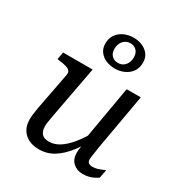

<svg xmlns="http://www.w3.org/2000/svg" viewBox="-181 -897 977 1036"><g transform="rotate(30 308.0 -379.0)"><path d="M186 -187Q182 -162 179 -145Q176 -128 176 -116Q176 -97 182 -82.5Q188 -68 201 -60.5Q214 -53 236 -53Q268 -53 299 -72Q330 -91 361.5 -129Q393 -167 425 -224L449 -199Q415 -136 379 -89Q343 -42 301.5 -16Q260 10 209 10Q153 10 119.5 -21Q86 -52 86 -107Q86 -121 88.5 -140Q91 -159 95 -183L139 -413Q142 -429 134.5 -438Q127 -447 110.5 -452Q94 -457 69 -460L54 -462L62 -508H246ZM485 -161Q482 -140 479.5 -124.5Q477 -109 475.5 -98Q474 -87 474 -80Q474 -67 482 -60Q490 -53 506 -53Q529 -53 551 -62Q573 -71 581 -74L571 -22Q561 -15 547 -8Q533 -1 516.5 3Q500 7 480 7Q444 7 420 -15Q396 -37 396 -77Q396 -86 397 -95.5Q398 -105 400 -116Q402 -127 405 -141L395 -144L458 -508H546ZM353 -733Q335 -733 321 -724Q307 -715 299.5 -699.5Q292 -684 292 -664Q292 -637 307 -622Q322 -607 345 -607Q364 -607 377.5 -616Q391 -625 398.5 -640.5Q406 -656 406 -676Q406 -703 391 -718Q376 -733 353 -733ZM463 -676Q463 -642 446.5 -619Q430 -596 403 -584Q376 -572 345 -572Q317 -572 291.5 -582.5Q266 -593 250.5 -614Q235 -635 235 -664Q235 -698 251.5 -721Q268 -744 295 -756Q322 -768 353 -768Q382 -768 407 -757.5Q432 -747 447.5 -726.5Q463 -706 463 -676Z"/></g></svg>

Font: Roboto Serif 20pt
Style: Italic
Weight: 400
Italic angle: -10°
Designer: Greg Gazdowicz
Foundry: Commercial Type
Version: Version 1.008